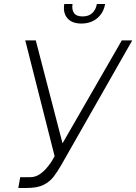

<svg xmlns="http://www.w3.org/2000/svg" viewBox="-20 -929 681 959"><path d="M71.4 9.9 81 -44H130.3Q154.8 -44 174.7 -56.5Q194.6 -68.9 209.9 -86.3Q225.1 -103.7 235.4 -119L252.8 -148.8L106.2 -727.3H158.7L292.3 -213.1L588.4 -727.3H640.6L284.4 -101.9Q267 -71.7 247.7 -46.3Q228.3 -21 197.3 -5.5Q166.2 9.9 113.6 9.9ZM463.8 -909.1H505Q497.5 -865.1 465.7 -838.2Q433.9 -811.4 386.4 -811.4Q339.1 -811.4 316.4 -838.2Q293.7 -865.1 301.1 -909.1H342.3Q337.7 -881 349.6 -864Q361.5 -846.9 392.4 -846.9Q423.3 -846.9 441.2 -864Q459.2 -881 463.8 -909.1Z"/></svg>

Font: Inter Extra Light  BETA
Style: Italic
Weight: 200
Italic angle: 9.39999°
Designer: Rasmus Andersson
Foundry: rsms
Version: Version 3.011;git-f93a4a705